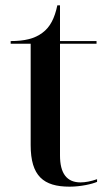

<svg xmlns="http://www.w3.org/2000/svg" viewBox="-20 -690 407 720"><path d="M241 10C283 10 326 0 344 -8V-18C321 -10 300 -6 282 -6C231 -6 205 -39 205 -107V-526H342V-536H205V-670H195C185 -622 168 -588 139 -567C110 -545 72 -536 20 -536V-526H95V-146C95 -30 143 10 241 10Z"/></svg>

Font: Noto Serif Display Medium
Style: Regular
Weight: 500
Designer: Monotype Design Team
Foundry: Monotype Imaging Inc.
Version: Version 2.009